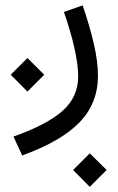

<svg xmlns="http://www.w3.org/2000/svg" viewBox="-20 -331 452 735"><path d="M21 -44.9 85 -108.9 149.4 -44.9 85 19.5ZM259.8 319.8 323.7 255.9 388.2 319.8 323.7 384.3ZM224.6 -285.2 296.4 -310.5Q323.7 -230.5 339.4 -162.6Q355 -94.7 355 -41Q355 63.5 285.6 136.2Q216.3 209 64.9 264.2L31.7 191.9Q161.6 145.5 220.5 92.5Q279.3 39.6 279.3 -38.6Q279.3 -83.5 264.6 -148.2Q250 -212.9 224.6 -285.2Z"/></svg>

Font: Estedad-FD Regular
Style: FD-Regular
Weight: 400
Designer: Amin Abedi
Version: Version 7.3